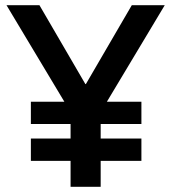

<svg xmlns="http://www.w3.org/2000/svg" viewBox="-20 -720 660 740"><path d="M392 -328H525V-242H368V-186H525V-100H368V0H252V-100H99V-186H252V-242H99V-328H228L5 -700H132L309 -396H311L488 -700H615Z"/></svg>

Font: Chakra Petch SemiBold
Style: Regular
Weight: 600
Designer: Katatrad Aksorn Co.,Ltd.
Foundry: Cadson Demak Co.,Ltd.
Version: Version 1.000; ttfautohint (v1.6)